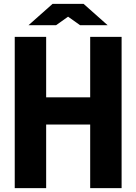

<svg xmlns="http://www.w3.org/2000/svg" viewBox="-20 -970 703 990"><path d="M445 -780H607V0H445V-328H218V0H56V-780H218V-468H445ZM269 -840H127L251 -950H411L535 -840H393L331 -884Z"/></svg>

Font: Cooper Hewitt
Style: Bold
Weight: 711
Designer: Village Type and Design LLC
Foundry: Cooper Hewitt Smithsonian Design Museum
Version: 1.000